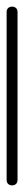

<svg xmlns="http://www.w3.org/2000/svg" viewBox="-20 -560 73 580"><path d="M0 -17H33V-524H0ZM17 -33Q9 -33 4.5 -28.5Q0 -24 0 -17Q0 -9 4.5 -4.5Q9 0 17 0Q24 0 28.5 -4.5Q33 -9 33 -17Q33 -24 28.5 -28.5Q24 -33 17 -33ZM17 -540Q9 -540 4.5 -535.5Q0 -531 0 -524Q0 -516 4.5 -511.5Q9 -507 17 -507Q24 -507 28.5 -511.5Q33 -516 33 -524Q33 -531 28.5 -535.5Q24 -540 17 -540Z"/></svg>

Font: Wavefont Light
Style: Regular
Weight: 300
Version: Version 3.004;gftools[0.9.33]